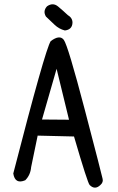

<svg xmlns="http://www.w3.org/2000/svg" viewBox="-20 -854 540 882"><path d="M196 -825Q223 -844 247 -824Q271 -804 291 -785Q313 -772 313 -750Q312 -718 278 -714Q251 -721 231 -740Q211 -759 191 -778Q176 -803 196 -825ZM213 -665Q254 -696 273 -671Q292 -646 370 -348Q448 -50 451 -34Q456 -17 441 -4Q416 20 392 -4Q383 -11 320 -227L153 -231L123 -86Q120 -50 96 -26Q49 -6 41 -57Q188 -628 213 -665ZM240 -538 173 -305 297 -304Z"/></svg>

Font: Kosefont JP
Style: Regular
Weight: 400
Designer: Nozomi Seto 瀬戸のぞみ
Version: Version 3.00;June 19, 2020